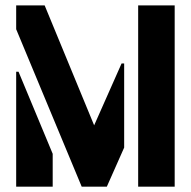

<svg xmlns="http://www.w3.org/2000/svg" viewBox="-20 -704 720 724"><path d="M41 0V-433.6H49.8L178.7 -124V0ZM41 -593.8V-683.6H148.4L335 -231.4L438.5 -464.8H448.2V-147.5L382.8 0H288.1ZM501 0V-683.6H638.7V0Z"/></svg>

Font: Post No Bills Colombo ExtraBold
Style: Regular
Weight: 800
Designer: Kosala Senevirathne, Siva Puranthara, Lasantha Premarathna, Tharique Azeez
Foundry: Mooniak
Version: Version 1.220 ; ttfautohint (v1.6)